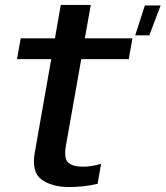

<svg xmlns="http://www.w3.org/2000/svg" viewBox="-20 -747 668 774"><path d="M525 -604.5H582L627.5 -725H564ZM259 7Q318 7 373.5 -6L387.5 -87Q350.5 -75 313.5 -75Q273.5 -75 255 -91.8Q236.5 -108.5 246 -161.5L307.5 -508.5H499L514 -592.5H322L346 -727H225L201.5 -592.5H63.5L48.5 -508.5H186.5L120.5 -133.5Q106 -53 148 -23Q190 7 259 7Z"/></svg>

Font: Anybody UltraCondensed Thin Medium
Style: Italic
Weight: 500
Italic angle: -10°
Version: Version 1.111